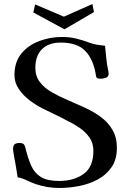

<svg xmlns="http://www.w3.org/2000/svg" viewBox="-20 -929 634 956"><path d="M562 -192Q562 -135 535.5 -96.5Q509 -58 466 -35Q423 -12 372.5 -2.5Q322 7 275 7Q245 7 215 2Q185 -3 156 -13Q134 -21 112.5 -31.5Q91 -42 68 -46Q64 -74 59 -101.5Q54 -129 49 -157Q48 -165 46.5 -172Q45 -179 45 -186Q45 -203 52 -210Q59 -217 77 -217Q92 -217 98 -211Q104 -205 107 -191Q119 -141 135.5 -104Q152 -67 184 -47.5Q216 -28 274 -28Q348 -28 396.5 -63Q445 -98 445 -178Q445 -216 426 -243.5Q407 -271 378.5 -291Q350 -311 320 -325Q289 -342 257.5 -357Q226 -372 194 -388Q163 -403 130 -427.5Q97 -452 74.5 -484.5Q52 -517 52 -555Q52 -621 87 -663Q122 -705 176.5 -725Q231 -745 289 -745Q327 -745 359.5 -737Q392 -729 427 -716Q446 -709 465 -706Q484 -703 503 -701Q506 -671 509 -640.5Q512 -610 518 -581Q519 -577 520 -573Q521 -569 521 -564Q521 -547 508 -542Q495 -537 481 -537Q477 -537 470.5 -538Q464 -539 461 -543Q459 -545 458 -550Q457 -555 457 -558Q444 -635 404 -676Q364 -717 282 -717Q222 -717 189 -684Q156 -651 156 -591Q156 -550 178 -521Q200 -492 236 -471Q272 -450 315.5 -431.5Q359 -413 402.5 -393Q446 -373 482 -346.5Q518 -320 540 -282.5Q562 -245 562 -192ZM448 -869 301 -783 146 -867 155 -907 298 -846 440 -909Z"/></svg>

Font: Kaisei Opti Medium
Style: Regular
Weight: 500
Designer: Font-Kai, 金井和夫
Foundry: KAZUO KANAI
Version: Version 5.003